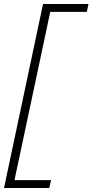

<svg xmlns="http://www.w3.org/2000/svg" viewBox="-61 -720 460 955"><path d="M-41 215 153 -700H379L371 -661H189L11 176H193L184 215Z"/></svg>

Font: Red Hat Display
Style: Italic
Weight: 300
Italic angle: -12°
Designer: Pentagram, MCKL
Foundry: Pentagram, MCKL
Version: Version 1.023